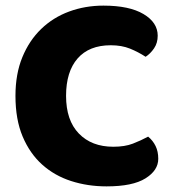

<svg xmlns="http://www.w3.org/2000/svg" viewBox="-20 -645 611 683"><path d="M374 -484Q297 -484 256 -437Q215 -390 215 -304Q215 -217 260.5 -170Q306 -123 383 -123Q424 -123 452.5 -134Q481 -145 507 -159Q524 -145 533.5 -125.5Q543 -106 543 -80Q543 -39 497.5 -10.5Q452 18 359 18Q292 18 233 -1Q174 -20 130 -59.5Q86 -99 60.5 -159.5Q35 -220 35 -304Q35 -382 59.5 -441.5Q84 -501 126.5 -542Q169 -583 226 -604Q283 -625 348 -625Q440 -625 490.5 -595Q541 -565 541 -518Q541 -492 528 -473Q515 -454 498 -443Q472 -460 442.5 -472Q413 -484 374 -484Z"/></svg>

Font: Baloo Bhaina
Style: Regular
Weight: 400
Designer: Manish Minz, Shuchita Grover and Ek Type
Foundry: Ek Type
Version: Version 1.443;PS 1.000;hotconv 16.6.51;makeotf.lib2.5.65220;